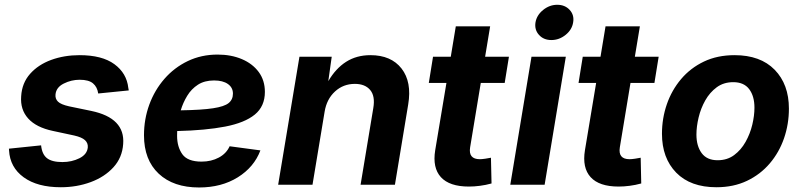

<svg xmlns="http://www.w3.org/2000/svg" viewBox="-20 -788 3422 819"><path d="M239.3 10.7Q139.6 10.7 81.1 -31.7Q22.5 -74.2 18.6 -146.5Q18.1 -151.9 18.1 -153.8L155.3 -168Q159.2 -129.9 180.4 -113.3Q201.7 -96.7 246.1 -96.7Q286.1 -96.7 318.8 -113Q351.6 -129.4 354.5 -159.2Q356 -177.7 342.5 -190.2Q329.1 -202.6 296.4 -210L205.6 -229.5Q134.3 -244.6 100.1 -282.7Q65.9 -320.8 70.3 -377.4Q73.7 -434.1 108.4 -473.1Q143.1 -512.2 198.5 -532.5Q253.9 -552.7 319.3 -552.7Q415.5 -552.7 468 -514.2Q520.5 -475.6 527.3 -413.1Q528.8 -408.2 529.3 -402.3L398.9 -389.2Q395 -417 376.7 -432.4Q358.4 -447.8 319.8 -447.8Q284.2 -447.8 252 -431.6Q219.7 -415.5 216.8 -385.3Q214.8 -366.7 227.3 -354.5Q239.7 -342.3 274.4 -334.5L369.1 -314.9Q514.2 -284.7 505.4 -173.8Q501.5 -115.7 463.9 -74.5Q426.3 -33.2 366.9 -11.2Q307.6 10.7 239.3 10.7Z M829.1 11.7Q719.7 11.7 657 -47.1Q594.2 -106 594.2 -210.9Q594.2 -279.8 616.9 -341.8Q639.6 -403.8 681.6 -451.9Q723.6 -500 781.2 -527.6Q838.9 -555.2 908.2 -555.2Q965.8 -555.2 1011.5 -535.9Q1057.1 -516.6 1083.5 -481Q1109.9 -445.3 1109.9 -396Q1109.9 -334.5 1066.9 -299.3Q1023.9 -264.2 940.4 -248Q856.9 -231.9 735.8 -229Q735.4 -218.3 735.4 -208.5Q735.4 -161.6 757.8 -130.1Q780.3 -98.6 839.8 -98.6Q881.3 -98.6 913.6 -116Q945.8 -133.3 959.5 -164.1L1090.8 -146.5Q1064 -75.2 994.4 -31.7Q924.8 11.7 829.1 11.7ZM751 -317.4Q840.8 -318.8 888.9 -326.2Q937 -333.5 955.3 -348.4Q973.6 -363.3 973.6 -388.7Q973.6 -414.6 952.1 -429.7Q930.7 -444.8 893.1 -444.8Q852.5 -444.8 824.5 -426.8Q796.4 -408.7 778.6 -379.4Q760.7 -350.1 751 -317.4Z M1364.7 -311.5 1313 0H1166.5L1257.3 -545.9H1395L1380.4 -441.9Q1412.1 -496.1 1456.5 -524.4Q1501 -552.7 1560.1 -552.7Q1648.4 -552.7 1692.9 -495.6Q1737.3 -438.5 1721.2 -342.3L1664.6 0H1518.1L1572.3 -326.7Q1581.1 -377.9 1559.1 -404.1Q1537.1 -430.2 1493.7 -430.2Q1444.3 -430.2 1408.9 -397.7Q1373.5 -365.2 1364.7 -311.5Z M2150.9 -545.9 2132.8 -434.1H2030.8L1985.4 -159.7Q1977.1 -108.9 2026.9 -108.9Q2035.2 -108.9 2050.5 -111.1Q2065.9 -113.3 2074.2 -115.2L2076.7 -5.4Q2051.8 1.5 2027.1 4.6Q2002.4 7.8 1980 7.8Q1897.5 7.8 1860.8 -32.2Q1824.2 -72.3 1836.4 -147L1884.3 -434.1H1809.1L1827.1 -545.9H1902.8L1924.3 -675.8H2070.8L2049.3 -545.9Z M2156.7 0 2247.1 -545.9H2393.6L2303.2 0ZM2332 -617.2Q2298.8 -617.2 2279.1 -639.2Q2259.3 -661.1 2264.2 -692.4Q2269.5 -723.6 2296.9 -745.6Q2324.2 -767.6 2356.9 -767.6Q2390.1 -767.6 2410.2 -745.6Q2430.2 -723.6 2424.8 -692.4Q2419.9 -661.1 2392.6 -639.2Q2365.2 -617.2 2332 -617.2Z M2789.6 -545.9 2771.5 -434.1H2669.4L2624 -159.7Q2615.7 -108.9 2665.5 -108.9Q2673.8 -108.9 2689.2 -111.1Q2704.6 -113.3 2712.9 -115.2L2715.3 -5.4Q2690.4 1.5 2665.8 4.6Q2641.1 7.8 2618.7 7.8Q2536.1 7.8 2499.5 -32.2Q2462.9 -72.3 2475.1 -147L2522.9 -434.1H2447.8L2465.8 -545.9H2541.5L2563 -675.8H2709.5L2688 -545.9Z M3036.1 10.7Q2925.3 10.7 2864.5 -51.5Q2803.7 -113.8 2803.7 -217.3Q2803.7 -283.2 2824.5 -343.3Q2845.2 -403.3 2885.3 -450.7Q2925.3 -498 2982.7 -525.4Q3040 -552.7 3113.3 -552.7Q3223.6 -552.7 3284.4 -490.5Q3345.2 -428.2 3345.2 -324.7Q3345.2 -258.8 3324.5 -198.5Q3303.7 -138.2 3263.7 -91.1Q3223.6 -43.9 3166.3 -16.6Q3108.9 10.7 3036.1 10.7ZM3041 -104.5Q3082 -104.5 3111.6 -126.5Q3141.1 -148.4 3160.4 -182.9Q3179.7 -217.3 3189 -256.1Q3198.2 -294.9 3198.2 -328.6Q3198.2 -377.9 3175.8 -407.7Q3153.3 -437.5 3107.9 -437.5Q3066.9 -437.5 3037.4 -415.8Q3007.8 -394 2988.5 -359.9Q2969.2 -325.7 2960 -286.9Q2950.7 -248 2950.7 -213.9Q2950.7 -165 2973.1 -134.8Q2995.6 -104.5 3041 -104.5Z"/></svg>

Font: Inter
Style: Bold Italic
Weight: 700
Italic angle: -9.39999°
Designer: Rasmus Andersson
Foundry: rsms
Version: Version 4.001;git-9221beed3